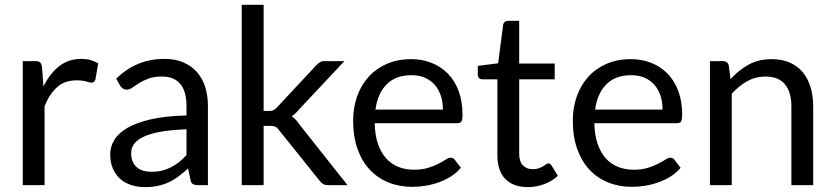

<svg xmlns="http://www.w3.org/2000/svg" viewBox="-20 -756 3402 784"><path d="M73 0V-506.5H124Q138.5 -506.5 144 -501Q149.5 -495.5 151.5 -482L157.5 -403Q183.5 -456 221.8 -485.8Q260 -515.5 311.5 -515.5Q332.5 -515.5 349.5 -510.8Q366.5 -506 381 -497.5L369.5 -431Q366 -418.5 354 -418.5Q347 -418.5 332.5 -423.2Q318 -428 292 -428Q245.5 -428 214.2 -401Q183 -374 162 -322.5V0Z M829 0H789.5Q776.5 0 768.5 -4Q760.5 -8 758 -21L748 -68Q728 -50 709 -35.8Q690 -21.5 669 -11.8Q648 -2 624.2 3Q600.5 8 571.5 8Q542 8 516.2 -0.2Q490.5 -8.5 471.5 -25Q452.5 -41.5 441.2 -66.8Q430 -92 430 -126.5Q430 -156.5 446.5 -184.2Q463 -212 499.8 -233.5Q536.5 -255 596 -268.8Q655.5 -282.5 741.5 -284.5V-324Q741.5 -383 716.2 -413.2Q691 -443.5 641.5 -443.5Q609 -443.5 586.8 -435.2Q564.5 -427 548.2 -416.8Q532 -406.5 520.2 -398.2Q508.5 -390 497 -390Q488 -390 481.2 -394.8Q474.5 -399.5 470.5 -406.5L454.5 -435Q496.5 -475.5 545 -495.5Q593.5 -515.5 652.5 -515.5Q695 -515.5 728 -501.5Q761 -487.5 783.5 -462.5Q806 -437.5 817.5 -402Q829 -366.5 829 -324ZM598 -54.5Q621.5 -54.5 641 -59.2Q660.5 -64 677.8 -72.8Q695 -81.5 710.8 -94Q726.5 -106.5 741.5 -122.5V-228Q680 -226 637 -218.2Q594 -210.5 567 -198Q540 -185.5 527.8 -168.5Q515.5 -151.5 515.5 -130.5Q515.5 -110.5 522 -96Q528.5 -81.5 539.5 -72.2Q550.5 -63 565.5 -58.8Q580.5 -54.5 598 -54.5Z M1056.5 -736.5V-303H1079.5Q1089.5 -303 1096 -305.8Q1102.5 -308.5 1110.5 -317L1270.5 -488.5Q1278 -496.5 1285.5 -501.5Q1293 -506.5 1305.5 -506.5H1386.5L1200 -308Q1193 -299.5 1186.2 -293Q1179.5 -286.5 1171 -281.5Q1180 -275.5 1187.2 -267.8Q1194.5 -260 1201 -250L1399 0H1319Q1308 0 1300.2 -4.2Q1292.5 -8.5 1285.5 -17.5L1119 -225Q1111.5 -235.5 1104 -238.8Q1096.5 -242 1081.5 -242H1056.5V0H967V-736.5Z M1658.5 -514.5Q1704 -514.5 1742.5 -499.2Q1781 -484 1809 -455.2Q1837 -426.5 1852.8 -384.2Q1868.5 -342 1868.5 -288Q1868.5 -267 1864 -260Q1859.5 -253 1847 -253H1510Q1511 -205 1523 -169.5Q1535 -134 1556 -110.2Q1577 -86.5 1606 -74.8Q1635 -63 1671 -63Q1704.5 -63 1728.8 -70.8Q1753 -78.5 1770.5 -87.5Q1788 -96.5 1799.8 -104.2Q1811.5 -112 1820 -112Q1831 -112 1837 -103.5L1862 -71Q1845.5 -51 1822.5 -36.2Q1799.5 -21.5 1773.2 -12Q1747 -2.5 1719 2.2Q1691 7 1663.5 7Q1611 7 1566.8 -10.8Q1522.5 -28.5 1490.2 -62.8Q1458 -97 1440 -147.5Q1422 -198 1422 -263.5Q1422 -316.5 1438.2 -362.5Q1454.5 -408.5 1485 -442.2Q1515.5 -476 1559.5 -495.2Q1603.5 -514.5 1658.5 -514.5ZM1660.5 -449Q1596 -449 1559 -411.8Q1522 -374.5 1513 -308.5H1788.5Q1788.5 -339.5 1780 -365.2Q1771.5 -391 1755 -409.8Q1738.5 -428.5 1714.8 -438.8Q1691 -449 1660.5 -449Z M2135.5 8Q2075.5 8 2043.2 -25.5Q2011 -59 2011 -122V-432H1950Q1942 -432 1936.5 -436.8Q1931 -441.5 1931 -451.5V-487L2014 -497.5L2034.5 -654Q2035.5 -661.5 2041 -666.2Q2046.5 -671 2055 -671H2100V-496.5H2245V-432H2100V-128Q2100 -96 2115.5 -80.5Q2131 -65 2155.5 -65Q2169.5 -65 2179.8 -68.8Q2190 -72.5 2197.5 -77Q2205 -81.5 2210.2 -85.2Q2215.5 -89 2219.5 -89Q2226.5 -89 2232 -80.5L2258 -38Q2235 -16.5 2202.5 -4.2Q2170 8 2135.5 8Z M2555.5 -514.5Q2601 -514.5 2639.5 -499.2Q2678 -484 2706 -455.2Q2734 -426.5 2749.8 -384.2Q2765.5 -342 2765.5 -288Q2765.5 -267 2761 -260Q2756.5 -253 2744 -253H2407Q2408 -205 2420 -169.5Q2432 -134 2453 -110.2Q2474 -86.5 2503 -74.8Q2532 -63 2568 -63Q2601.5 -63 2625.8 -70.8Q2650 -78.5 2667.5 -87.5Q2685 -96.5 2696.8 -104.2Q2708.5 -112 2717 -112Q2728 -112 2734 -103.5L2759 -71Q2742.5 -51 2719.5 -36.2Q2696.5 -21.5 2670.2 -12Q2644 -2.5 2616 2.2Q2588 7 2560.5 7Q2508 7 2463.8 -10.8Q2419.5 -28.5 2387.2 -62.8Q2355 -97 2337 -147.5Q2319 -198 2319 -263.5Q2319 -316.5 2335.2 -362.5Q2351.5 -408.5 2382 -442.2Q2412.5 -476 2456.5 -495.2Q2500.5 -514.5 2555.5 -514.5ZM2557.5 -449Q2493 -449 2456 -411.8Q2419 -374.5 2410 -308.5H2685.5Q2685.5 -339.5 2677 -365.2Q2668.5 -391 2652 -409.8Q2635.5 -428.5 2611.8 -438.8Q2588 -449 2557.5 -449Z M2879 0V-506.5H2932Q2951 -506.5 2956 -488L2963 -433Q2996 -469.5 3036.8 -492Q3077.5 -514.5 3131 -514.5Q3172.5 -514.5 3204.2 -500.8Q3236 -487 3257.2 -461.8Q3278.5 -436.5 3289.5 -401Q3300.5 -365.5 3300.5 -322.5V0H3211.5V-322.5Q3211.5 -380 3185.2 -411.8Q3159 -443.5 3105 -443.5Q3065.5 -443.5 3031.2 -424.5Q2997 -405.5 2968 -373V0Z"/></svg>

Font: LatoHex
Style: Regular
Weight: 400
Designer: Lukasz Dziedzic
Foundry: tyPoland Lukasz Dziedzic
Version: Version 1.104; Western+Polish opensource